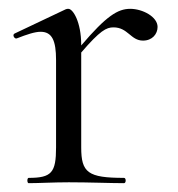

<svg xmlns="http://www.w3.org/2000/svg" viewBox="-20 -415 404 435"><path d="M45 0C68 0 101 -2 136 -2C183 -2 229 0 261 0C266 0 266 -12 261 -12C179 -12 164 -24 164 -81V-296C207 -346 221 -353 237 -353C270 -353 276 -323 304 -323C325 -323 337 -338 337 -354C337 -377 303 -395 275 -395C247 -395 221 -379 164 -312V-313C164 -366 145 -395 135 -395C133 -395 131 -395 129 -394L13 -339C7 -336 13 -326 18 -328C41 -337 59 -343 72 -343C98 -343 107 -323 107 -279V-81C107 -24 97 -12 45 -12C41 -12 41 0 45 0Z"/></svg>

Font: Cormorant Garamond
Style: Regular
Weight: 400
Designer: Christian Thalmann (Catharsis Fonts)
Foundry: Catharsis Fonts
Version: Version 4.002;Glyphs 3.4 (3410)